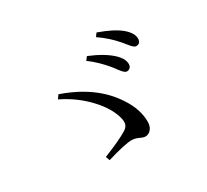

<svg xmlns="http://www.w3.org/2000/svg" viewBox="-116 -888 979 908"><g transform="rotate(-30 374.0 -434.0)"><path d="M247 -157 239 -179Q327 -214 371 -240Q390 -251 395 -265.5Q400 -280 394 -303Q378 -363 322 -423Q263 -487 179 -528L193 -548Q369 -487 449 -361Q494 -293 494 -225Q494 -198 480 -183Q468 -169 450 -169Q439 -169 423 -177Q403 -187 384 -187Q347 -187 247 -157ZM553 -506Q553 -493 545.5 -486Q538 -479 526.5 -479.5Q515 -480 494 -509Q485 -522 479 -529Q435 -583 386 -619L400 -637Q476 -606 518 -568Q553 -536 553 -506ZM625 -561Q614 -561 593 -588Q582 -602 575 -610Q536 -656 482 -693L495 -711Q574 -683 613 -651Q651 -619 651 -588Q651 -561 625 -561Z"/></g></svg>

Font: Cactus Classical Serif
Style: Regular
Weight: 400
Designer: Henry Chan (via Glyphwiki)、田海東、宇文滿月
Foundry: Moonlit Owen
Version: Version 1.000